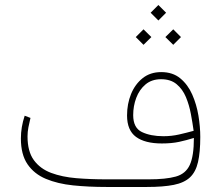

<svg xmlns="http://www.w3.org/2000/svg" viewBox="-20 -743 877 763"><path d="M609.4 -723.1 640.1 -692.4 609.4 -661.6 578.6 -692.4ZM668.5 -626.5 699.2 -595.7 668.5 -564.9 637.2 -595.7ZM550.3 -626.5 581.5 -595.7 550.3 -564.9 519.5 -595.7ZM750.5 -194.8Q720.7 -185.5 691.4 -179.2Q662.1 -172.9 623 -172.9Q556.2 -172.9 520.5 -199Q484.9 -225.1 484.9 -284.2Q484.9 -330.1 500.7 -369.1Q516.6 -408.2 546.9 -432.4Q577.1 -456.5 620.6 -456.5Q666.5 -456.5 696.5 -431.6Q726.6 -406.7 743.9 -367.4Q761.2 -328.1 768.6 -283.4Q775.9 -238.8 775.9 -198.7Q775.9 -137.7 766.8 -98.6Q757.8 -59.6 734.9 -38.1Q711.9 -16.6 670.4 -8.3Q628.9 0 564.5 0H402.3Q332 0 270.5 -6.3Q209 -12.7 162.4 -32.2Q115.7 -51.8 89.4 -90.3Q63 -128.9 63 -192.9Q63 -237.8 78.1 -283.2L101.1 -274.4Q96.7 -255.9 93 -237.5Q89.4 -219.2 89.4 -201.2Q89.4 -141.1 114.5 -106.7Q139.6 -72.3 183.3 -55.9Q227.1 -39.6 283.4 -34.9Q339.8 -30.3 402.3 -30.3H570.3Q639.2 -30.3 678.5 -41.3Q717.8 -52.2 734.1 -87.4Q750.5 -122.6 750.5 -194.8ZM629.4 -201.7Q661.6 -201.7 691.4 -208.5Q721.2 -215.3 749.5 -223.1Q745.1 -254.9 738.5 -290.3Q731.9 -325.7 718.8 -357.2Q705.6 -388.7 681.9 -408.4Q658.2 -428.2 620.1 -428.2Q583 -428.2 558.3 -407.5Q533.7 -386.7 521.5 -354.2Q509.3 -321.8 509.3 -285.6Q509.3 -234.9 543.9 -218.3Q578.6 -201.7 629.4 -201.7Z"/></svg>

Font: Vazirmatn UI Thin
Style: Regular
Weight: 100
Designer: Saber Rastikerdar
Foundry: Saber Rastikerdar
Version: Version 33.003